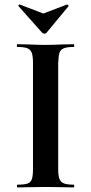

<svg xmlns="http://www.w3.org/2000/svg" viewBox="-20 -818 398 838"><path d="M56 -12Q87 -12 100.5 -17Q114 -22 119 -36Q124 -50 124 -81V-544Q124 -573 118.5 -587.5Q113 -602 99 -607.5Q85 -613 56 -613Q54 -613 53.5 -619Q53 -625 56 -625L106 -624Q150 -622 177 -622Q207 -622 253 -624L302 -625Q304 -625 304 -619Q304 -613 302 -613Q272 -613 258 -607Q244 -601 239.5 -587Q235 -573 234 -542V-81Q234 -51 239.5 -37Q245 -23 259 -17.5Q273 -12 302 -12Q304 -12 304 -6Q304 0 302 0Q271 0 252 -1L179 -2L108 -1Q89 0 56 0Q54 0 54 -6Q54 -12 56 -12ZM61 -791 60 -793Q60 -795 62.5 -797Q65 -799 67 -798L169 -759L272 -798Q274 -799 277.5 -795.5Q281 -792 279 -791L183 -675Q180 -671 174 -671Q168 -671 164 -675Z"/></svg>

Font: Cormorant Upright
Style: Bold
Weight: 700
Designer: Christian Thalmann (Catharsis Fonts)
Foundry: Catharsis Fonts
Version: Version 3.302